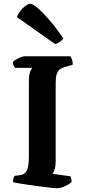

<svg xmlns="http://www.w3.org/2000/svg" viewBox="-20 -1004 456 1024"><path d="M283 0Q276 0 252.5 -2.5Q229 -5 198.5 -9Q168 -13 136.5 -17.5Q105 -22 81.5 -26Q58 -30 49 -33Q49 -42 51.5 -51.5Q54 -61 58 -66L87 -70Q104 -72 114 -82Q124 -92 129 -112.5Q134 -133 134 -168V-565Q134 -609 142 -624.5Q150 -640 152 -642H60Q57 -646 53 -654Q49 -662 48 -673Q54 -680 66.5 -687Q79 -694 91.5 -699Q104 -704 110 -704H355Q359 -699 363.5 -688Q368 -677 368 -659L325 -646Q309 -642 298.5 -633.5Q288 -625 282.5 -608.5Q277 -592 277 -560V-143Q277 -119 271.5 -101.5Q266 -84 260 -77L355 -64Q357 -61 359.5 -51.5Q362 -42 362 -33Q347 -20 324.5 -10Q302 0 283 0ZM274 -769 70 -913Q76 -930 89 -946.5Q102 -963 117 -973.5Q132 -984 142 -984Q154 -984 181 -961Q208 -938 244 -896.5Q280 -855 318 -798Q313 -791 300 -781.5Q287 -772 274 -769Z"/></svg>

Font: Texturina Medium 12pt
Style: Bold
Weight: 700
Version: Version 1.002